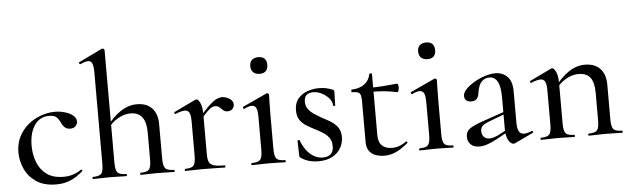

<svg xmlns="http://www.w3.org/2000/svg" viewBox="-47 -895 3536 1078"><g transform="rotate(-5 1721.0 -356.5)"><path d="M232 12Q163 12 119.5 -17.5Q76 -47 55.5 -92.5Q35 -138 35 -185Q35 -235 55 -274Q75 -313 107.5 -340Q140 -367 180 -381Q220 -395 259 -395Q287 -395 314.5 -387Q342 -379 360 -364.5Q378 -350 378 -330Q378 -316 367.5 -304.5Q357 -293 337 -293Q318 -293 306 -304Q294 -315 287 -332Q278 -352 265 -363.5Q252 -375 224 -375Q171 -375 141.5 -331Q112 -287 112 -216Q112 -166 129 -122.5Q146 -79 182 -53Q218 -27 276 -27Q304 -27 328.5 -34.5Q353 -42 376 -58Q379 -60 382.5 -56Q386 -52 383 -50Q349 -19 313 -3.5Q277 12 232 12Z M439 0Q437 0 437 -6Q437 -12 439 -12Q476 -12 487.5 -25.5Q499 -39 499 -81V-595Q499 -630 492.5 -646Q486 -662 469 -662Q454 -662 425 -649Q422 -647 419 -653Q416 -659 419 -660L553 -725Q554 -725 554.5 -725Q555 -725 556 -725Q560 -725 563.5 -722Q567 -719 567 -715V-81Q567 -39 579 -25.5Q591 -12 628 -12Q631 -12 631 -6Q631 0 628 0Q609 0 585 -1Q561 -2 534 -2Q507 -2 482.5 -1Q458 0 439 0ZM708 0Q706 0 706 -6Q706 -12 708 -12Q745 -12 756.5 -25.5Q768 -39 768 -81V-235Q768 -349 680 -349Q645 -349 609 -328Q573 -307 549 -272L544 -284Q586 -340 629.5 -368.5Q673 -397 721 -397Q776 -397 806 -365Q836 -333 836 -274V-81Q836 -39 848 -25.5Q860 -12 897 -12Q900 -12 900 -6Q900 0 897 0Q878 0 854 -1Q830 -2 803 -2Q776 -2 751.5 -1Q727 0 708 0Z M1066 -271 1060 -282Q1098 -328 1123 -352Q1148 -376 1166 -385.5Q1184 -395 1200 -395Q1221 -395 1242 -382Q1263 -369 1263 -349Q1263 -334 1253 -323.5Q1243 -313 1226 -313Q1210 -313 1200.5 -322Q1191 -331 1181.5 -339.5Q1172 -348 1156 -348Q1148 -348 1138 -343Q1128 -338 1111.5 -321.5Q1095 -305 1066 -271ZM960 0Q957 0 957 -6Q957 -12 960 -12Q996 -12 1007.5 -25.5Q1019 -39 1019 -81V-276Q1019 -308 1011.5 -323Q1004 -338 986 -338Q976 -338 963 -334.5Q950 -331 933 -324Q929 -322 927 -327.5Q925 -333 928 -335L1051 -394Q1055 -395 1057 -395Q1066 -395 1077 -373Q1088 -351 1088 -310V-81Q1088 -53 1095.5 -38Q1103 -23 1123.5 -17.5Q1144 -12 1183 -12Q1186 -12 1186 -6Q1186 0 1183 0Q1157 0 1124 -1Q1091 -2 1054 -2Q1027 -2 1002.5 -1Q978 0 960 0Z M1335 0Q1332 0 1332 -6Q1332 -12 1335 -12Q1371 -12 1383 -25.5Q1395 -39 1395 -81V-265Q1395 -300 1388 -316Q1381 -332 1363 -332Q1355 -332 1344.5 -329Q1334 -326 1320 -319Q1316 -318 1313.5 -323.5Q1311 -329 1315 -331L1451 -394Q1454 -395 1455 -395Q1458 -395 1461.5 -392Q1465 -389 1465 -385Q1465 -376 1464 -346Q1463 -316 1463 -267V-81Q1463 -39 1474.5 -25.5Q1486 -12 1523 -12Q1526 -12 1526 -6Q1526 0 1523 0Q1505 0 1480.5 -1Q1456 -2 1429 -2Q1402 -2 1378 -1Q1354 0 1335 0ZM1423 -507Q1400 -507 1387 -519.5Q1374 -532 1374 -555Q1374 -577 1387 -589Q1400 -601 1423 -601Q1446 -601 1458 -589Q1470 -577 1470 -555Q1470 -507 1423 -507Z M1662 -329Q1662 -305 1674.5 -287.5Q1687 -270 1707 -257Q1727 -244 1749 -231Q1775 -218 1798.5 -203.5Q1822 -189 1837 -168Q1852 -147 1852 -113Q1852 -81 1836 -52.5Q1820 -24 1788 -6.5Q1756 11 1708 11Q1684 11 1660 5Q1636 -1 1610 -18Q1608 -20 1606 -23Q1604 -26 1604 -30L1602 -114Q1602 -117 1607.5 -117.5Q1613 -118 1614 -116Q1626 -83 1644.5 -58.5Q1663 -34 1686.5 -21Q1710 -8 1737 -8Q1765 -8 1781 -23Q1797 -38 1796 -68Q1796 -96 1782.5 -114.5Q1769 -133 1749 -145.5Q1729 -158 1707 -169Q1683 -181 1660 -195Q1637 -209 1622.5 -230Q1608 -251 1608 -285Q1608 -325 1628.5 -350Q1649 -375 1681 -386.5Q1713 -398 1747 -398Q1767 -398 1785 -394.5Q1803 -391 1823 -383Q1832 -379 1832 -372Q1832 -354 1831 -335Q1830 -316 1830 -294Q1830 -291 1824 -291Q1818 -291 1818 -294Q1818 -315 1802 -334Q1786 -353 1762 -365.5Q1738 -378 1712 -378Q1691 -378 1676.5 -367Q1662 -356 1662 -329Z M2081 12Q2057 12 2034 4.5Q2011 -3 1996.5 -22Q1982 -41 1982 -73V-304Q1982 -327 1978 -339Q1974 -351 1963 -355Q1952 -359 1930 -359Q1927 -359 1927 -366.5Q1927 -374 1930 -374Q1974 -375 2001.5 -395.5Q2029 -416 2036 -452Q2037 -455 2044 -455Q2051 -455 2051 -452V-107Q2051 -66 2071.5 -47Q2092 -28 2128 -28Q2153 -28 2173.5 -37Q2194 -46 2207 -56Q2211 -59 2214.5 -54.5Q2218 -50 2214 -47Q2177 -16 2146 -2Q2115 12 2081 12ZM2184 -337Q2144 -346 2107 -349Q2070 -352 2029 -352V-375Q2069 -375 2106.5 -378Q2144 -381 2187 -385Q2190 -385 2192 -378Q2194 -371 2194 -362Q2194 -354 2191 -345Q2188 -336 2184 -337Z M2281 0Q2278 0 2278 -6Q2278 -12 2281 -12Q2317 -12 2329 -25.5Q2341 -39 2341 -81V-265Q2341 -300 2334 -316Q2327 -332 2309 -332Q2301 -332 2290.5 -329Q2280 -326 2266 -319Q2262 -318 2259.5 -323.5Q2257 -329 2261 -331L2397 -394Q2400 -395 2401 -395Q2404 -395 2407.5 -392Q2411 -389 2411 -385Q2411 -376 2410 -346Q2409 -316 2409 -267V-81Q2409 -39 2420.5 -25.5Q2432 -12 2469 -12Q2472 -12 2472 -6Q2472 0 2469 0Q2451 0 2426.5 -1Q2402 -2 2375 -2Q2348 -2 2324 -1Q2300 0 2281 0ZM2369 -507Q2346 -507 2333 -519.5Q2320 -532 2320 -555Q2320 -577 2333 -589Q2346 -601 2369 -601Q2392 -601 2404 -589Q2416 -577 2416 -555Q2416 -507 2369 -507Z M2818 6Q2814 8 2809 8Q2794 8 2780.5 -14.5Q2767 -37 2767 -79V-255Q2767 -299 2759.5 -325Q2752 -351 2738.5 -362.5Q2725 -374 2707 -374Q2685 -374 2670 -363Q2655 -352 2647.5 -333.5Q2640 -315 2637 -293Q2635 -274 2625.5 -261.5Q2616 -249 2593 -249Q2575 -249 2565 -258Q2555 -267 2555 -283Q2555 -302 2574 -321.5Q2593 -341 2622 -358Q2651 -375 2682.5 -385Q2714 -395 2741 -395Q2781 -395 2808 -368.5Q2835 -342 2835 -285V-108Q2835 -75 2844 -59Q2853 -43 2873 -43Q2890 -43 2917 -54Q2921 -56 2923.5 -50.5Q2926 -45 2921 -43ZM2617 7Q2585 7 2568 -10Q2551 -27 2551 -53Q2551 -84 2575 -100Q2599 -116 2652 -134L2777 -177L2780 -165L2678 -126Q2654 -117 2644 -106Q2634 -95 2634 -78Q2634 -57 2646 -45Q2658 -33 2677 -33Q2687 -33 2698 -36Q2709 -39 2721 -44L2797 -84L2798 -70L2712 -23Q2683 -8 2660.5 -0.5Q2638 7 2617 7Z M3234 0Q3231 0 3231 -6Q3231 -12 3234 -12Q3270 -12 3281.5 -25.5Q3293 -39 3293 -81V-238Q3293 -295 3272 -322.5Q3251 -350 3205 -350Q3170 -350 3134.5 -329.5Q3099 -309 3074 -273L3070 -285Q3111 -341 3154.5 -370Q3198 -399 3246 -399Q3301 -399 3331.5 -367Q3362 -335 3362 -276V-81Q3362 -39 3373.5 -25.5Q3385 -12 3422 -12Q3425 -12 3425 -6Q3425 0 3422 0Q3403 0 3379 -1Q3355 -2 3328 -2Q3301 -2 3276.5 -1Q3252 0 3234 0ZM2965 0Q2962 0 2962 -6Q2962 -12 2965 -12Q3001 -12 3012.5 -25.5Q3024 -39 3024 -81V-276Q3024 -308 3016.5 -323Q3009 -338 2991 -338Q2981 -338 2968 -334.5Q2955 -331 2938 -324Q2934 -322 2932 -327.5Q2930 -333 2933 -335L3056 -394Q3060 -395 3062 -395Q3071 -395 3082 -373Q3093 -351 3093 -310V-81Q3093 -39 3104.5 -25.5Q3116 -12 3153 -12Q3156 -12 3156 -6Q3156 0 3153 0Q3134 0 3110 -1Q3086 -2 3059 -2Q3032 -2 3007.5 -1Q2983 0 2965 0Z"/></g></svg>

Font: Cormorant Light Medium
Style: Regular
Weight: 500
Version: Version 4.000